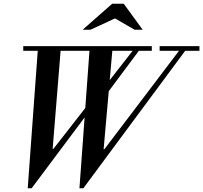

<svg xmlns="http://www.w3.org/2000/svg" viewBox="-20 -1002 1092 1032"><path d="M423 10 538 -196 946 -734H979L428 10ZM146 10 264 -198 467 -458H500L150 10ZM129 10 184 -744H307L263 -202H267L150 10ZM407 10 462 -744H585L537 -200H541L428 10ZM105 -729V-754H796V-729ZM531 -467 497 -478 700 -738H733ZM838 -729V-754H1052V-729ZM424 -842 583 -982H645L747 -842H704L598 -903L466 -842Z"/></svg>

Font: Libre Bodoni
Style: Italic
Weight: 400
Italic angle: -13°
Designer: Pablo Impallari, Rodrigo Fuenzalida
Foundry: Impallari Type
Version: Version 2.005;gftools[0.9.23]